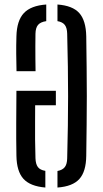

<svg xmlns="http://www.w3.org/2000/svg" viewBox="-20 -825 456 851"><path d="M52.8 -134.8Q51.5 -209.6 51.9 -278Q52.3 -346.3 52.8 -422.5H227.6V-358.5H135.8Q135.8 -316.9 135.5 -280.7Q135.1 -244.5 135.5 -207Q135.8 -169.4 137.2 -123.4Q138.2 -97.7 147.8 -84.7Q157.3 -71.6 181 -67.7V6.2Q113.7 0.6 83.8 -32.5Q53.9 -65.6 52.8 -134.8ZM234.7 6.2V-67.1Q257.4 -71.4 267.4 -84.6Q277.3 -97.7 277.8 -123.4Q279.8 -201.6 280.8 -268.5Q281.8 -335.4 281.8 -399.2Q281.8 -462.9 280.8 -530Q279.8 -597.1 277.8 -675.2Q277.3 -701.1 267.4 -714.3Q257.4 -727.5 234.7 -731.3V-805Q301.8 -800.2 331.4 -767.1Q361 -734 362.3 -663.8Q363.3 -591.6 364 -526.5Q364.8 -461.5 364.8 -399.2Q364.8 -336.8 364 -271.7Q363.3 -206.6 362.3 -134.2Q361.5 -64.6 331.7 -31.6Q301.9 1.4 234.7 6.2ZM53.2 -509.5Q52.3 -552.9 51.9 -586.9Q51.5 -620.9 52.8 -663.8Q54.5 -733.6 85.7 -766.9Q116.8 -800.2 185 -805V-731.3Q159.3 -727.5 148.5 -714.5Q137.7 -701.5 137.2 -675.2Q136.7 -648.8 136.7 -620.6Q136.6 -592.3 136.9 -564.3Q137.1 -536.3 137.6 -509.5Z"/></svg>

Font: Big Shoulders Stencil Text SC Thin
Style: Regular
Weight: 100
Designer: Patric King
Foundry: XO Type Co
Version: Version 2.001